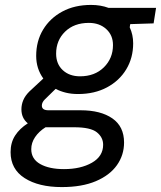

<svg xmlns="http://www.w3.org/2000/svg" viewBox="-20 -528 654 780"><path d="M231 232Q137 232 80 195.5Q23 159 23 90Q23 51 41.5 22.5Q60 -6 93 -27Q67 -48 67 -84Q67 -103 74.5 -121Q82 -139 99 -156L156 -209Q127 -249 127 -301Q127 -361 155 -407.5Q183 -454 233 -481Q283 -508 350 -508Q389 -508 421 -496H614L604 -433L509 -430L507 -417Q521 -387 521 -352Q521 -293 493 -246.5Q465 -200 414.5 -173Q364 -146 297 -146Q270 -146 247.5 -151.5Q225 -157 206 -167L162 -124Q150 -112 150 -99Q150 -80 177 -80H308Q389 -80 436.5 -47Q484 -14 484 51Q484 102 455 143Q426 184 369.5 208Q313 232 231 232ZM305 -218Q365 -218 402 -254.5Q439 -291 439 -345Q439 -385 411.5 -410Q384 -435 341 -435Q281 -435 244.5 -399.5Q208 -364 208 -310Q208 -268 235 -243Q262 -218 305 -218ZM107 78Q107 118 143.5 138.5Q180 159 240 159Q308 159 353.5 133Q399 107 399 60Q399 30 373.5 9.5Q348 -11 281 -11H165Q138 6 122.5 29Q107 52 107 78Z"/></svg>

Font: DM Mono
Style: Italic
Weight: 400
Italic angle: -10°
Designer: Colophon Foundry
Foundry: Colophon Foundry
Version: Version 1.000; ttfautohint (v1.8.2.53-6de2)